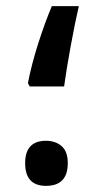

<svg xmlns="http://www.w3.org/2000/svg" viewBox="-20 -594 361 626"><path d="M77 -312H189Q196 -364 210 -441Q224 -518 237 -574H149Q127 -522 105 -453.5Q83 -385 71 -323ZM130 12Q201 12 201 -62Q201 -100 181 -117.5Q161 -135 130 -135Q62 -135 62 -62Q62 12 130 12Z"/></svg>

Font: Noto Sans Arabic UI ExtraCondensed Semi
Style: Regular
Weight: 600
Width: 3
Designer: Nadine Chahine - Monotype Design Team
Foundry: Monotype Imaging Inc.
Version: Version 1.900